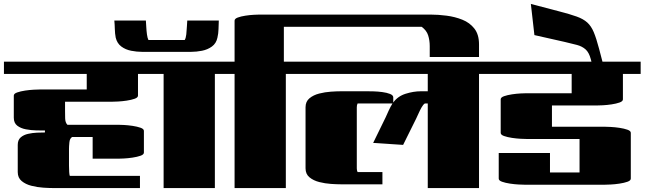

<svg xmlns="http://www.w3.org/2000/svg" viewBox="-20 -954 3270 974"><path d="M0 -579V-641H760V-579H680V-469Q680 -459 663 -453Q646 -447 622.5 -443.5Q599 -440 578.5 -439Q558 -438 550 -438H310V-390Q310 -376 310.5 -354Q311 -332 322 -321H580Q588 -321 608.5 -320Q629 -319 652.5 -315.5Q676 -312 693 -306Q710 -300 710 -290V-180Q710 -170 693 -164Q676 -158 652.5 -154.5Q629 -151 608.5 -150Q588 -149 580 -149H450V-259H346Q334 -252 332 -232Q330 -212 330 -199V-114Q330 -96 331 -81.5Q332 -67 334 -62H690V0H250Q229 0 199 -2Q169 -4 139.5 -11.5Q110 -19 90 -35.5Q70 -52 70 -81V-219Q70 -244 85 -257Q100 -270 122.5 -275Q145 -280 168 -281Q191 -282 208 -282V-292Q190 -292 164 -292.5Q138 -293 111.5 -298Q85 -303 67.5 -316.5Q50 -330 50 -357V-469Q50 -479 67 -485Q84 -491 107.5 -494.5Q131 -498 151.5 -499Q172 -500 180 -500H420V-579Z M560 -850H720Q721 -838 722 -818Q723 -798 725.5 -779.5Q728 -761 733 -751H917Q923 -761 925 -779.5Q927 -798 928 -818Q929 -838 930 -850H1090Q1089 -829 1088.5 -806.5Q1088 -784 1083 -763Q1077 -734 1055 -718Q1033 -702 1004.5 -696.5Q976 -691 950 -691H700Q674 -691 645.5 -696.5Q617 -702 595.5 -718Q574 -734 567 -763Q563 -784 562.5 -806.5Q562 -829 560 -850ZM760 -579V-641H1120V-579H1070V0H810V-579Z M1120 -579V-641H1170V-849Q1170 -859 1186 -865Q1202 -871 1225 -874.5Q1248 -878 1268 -879Q1288 -880 1295 -880H1480V-818H1420V-641H1480V-579H1430V0H1170V-579Z M1480 -818V-880H2080V-818Z M2080 -818V-880H2100V-818Z M2100 -818V-880H2165Q2203 -880 2245.5 -874.5Q2288 -869 2325.5 -854Q2363 -839 2386.5 -809Q2410 -779 2410 -729V-665H2160Q2160 -692 2160 -720.5Q2160 -749 2152 -774.5Q2144 -800 2119 -818Z M1480 -579V-641H2460V-579H2410V0H2150V-429H2135Q2127 -424 2118.5 -409Q2110 -394 2103 -378Q2096 -362 2091 -352L2025 -219L1873 -229L1936 -358Q1944 -376 1952.5 -394.5Q1961 -413 1971 -429H1794Q1790 -421 1790 -410V-100Q1790 -89 1794 -81H1920V-19H1710Q1689 -19 1659 -21Q1629 -23 1599.5 -30.5Q1570 -38 1550 -54.5Q1530 -71 1530 -100V-410Q1530 -439 1550 -455.5Q1570 -472 1599.5 -479.5Q1629 -487 1659 -489Q1689 -491 1710 -491H1845Q1854 -491 1875 -490.5Q1896 -490 1919 -487Q1942 -484 1958.5 -477.5Q1975 -471 1975 -460V-434Q1998 -466 2038 -478.5Q2078 -491 2115 -491H2150V-579Z M2460 -579V-641H3230V-579H3140V-450Q3140 -440 3123 -434Q3106 -428 3082.5 -424.5Q3059 -421 3038.5 -420Q3018 -419 3010 -419H2780V-311H3050Q3058 -311 3078.5 -310Q3099 -309 3122.5 -305.5Q3146 -302 3163 -296Q3180 -290 3180 -280V-48Q3180 -38 3163 -32Q3146 -26 3122.5 -22.5Q3099 -19 3078.5 -18Q3058 -17 3050 -17H2640Q2632 -17 2611.5 -18Q2591 -19 2567.5 -22.5Q2544 -26 2527 -32Q2510 -38 2510 -48V-178H2770V-79H2920V-249H2650Q2642 -249 2621.5 -250Q2601 -251 2577.5 -254.5Q2554 -258 2537 -264Q2520 -270 2520 -280V-450Q2520 -460 2537 -466Q2554 -472 2577.5 -475.5Q2601 -479 2621.5 -480Q2642 -481 2650 -481H2880V-579Z M2691 -776 2673 -934 2818 -896Q2872 -882 2905.5 -870Q2939 -858 2959 -840Q2979 -822 2992 -791Q3005 -760 3019 -707L3041 -623H2985L2977 -654Q2968 -688 2950.5 -703.5Q2933 -719 2907 -726Q2881 -733 2846 -741Z"/></svg>

Font: Gajraj One
Style: Regular
Weight: 400
Designer: Saurabh Sharma
Foundry: Saurabh Sharma
Version: Version 1.000